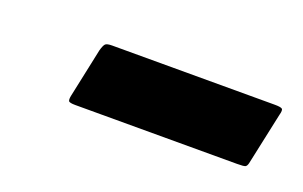

<svg xmlns="http://www.w3.org/2000/svg" viewBox="-31 -692 380 241"><g transform="rotate(20 159.5 -571.0)"><path d="M303 -534Q302 -530 300 -529Q298 -528 289 -528H73Q65 -528 64 -530Q63 -532 64 -537L78 -603Q80 -610 82 -612Q84 -614 91 -614H308Q316 -614 318 -612.5Q320 -611 318 -604Z"/></g></svg>

Font: Glory ExtraBold
Style: Italic
Weight: 800
Italic angle: -12°
Version: Version 1.011